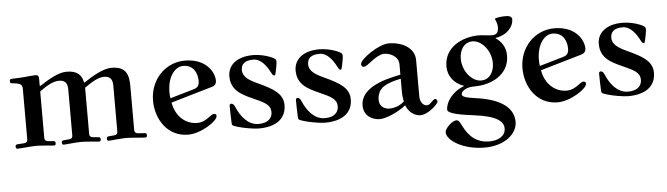

<svg xmlns="http://www.w3.org/2000/svg" viewBox="-51 -794 4412 1270"><g transform="rotate(-5 2155.5 -159.0)"><path d="M31 -8C31 2 36 6 42 6C55 6 82 4 102 2C125 0 149 -2 168 -2C187 -2 212 0 235 2C255 4 277 6 287 6C293 6 297 2 297 -8C297 -17 294 -23 284 -23L250 -26C237 -27 225 -31 225 -50V-358C261 -384 309 -418 355 -418C407 -418 411 -380 411 -353V-50C411 -31 399 -27 386 -26L352 -23C342 -23 338 -17 338 -8C338 2 343 6 349 6C359 6 380 4 400 2C423 0 448 -2 467 -2C486 -2 511 0 534 2C554 4 576 6 586 6C592 6 596 2 596 -8C596 -17 593 -23 583 -23L549 -26C536 -27 523 -31 523 -50V-357C563 -385 612 -418 654 -418C706 -418 710 -380 710 -353V-50C710 -31 698 -27 685 -26L651 -23C641 -23 637 -17 637 -8C637 2 641 6 647 6C657 6 679 4 699 2C722 0 747 -2 766 -2C785 -2 810 0 833 2C853 4 880 6 893 6C899 6 903 2 903 -8C903 -17 900 -23 890 -23L848 -26C835 -27 822 -31 822 -50V-340C822 -422 802 -473 707 -473C655 -473 580 -431 522 -391L519 -392C510 -442 481 -473 409 -473C352 -473 285 -430 228 -394L225 -397V-440C225 -454 224 -468 203 -468C187 -468 159 -465 127 -462C102 -460 61 -458 47 -458C34 -458 31 -454 31 -442C31 -429 37 -429 48 -428C62 -427 83 -424 95 -418C107 -412 112 -404 112 -383V-50C112 -31 100 -27 87 -26L45 -23C35 -23 31 -17 31 -8Z M963 -232C963 -111 1037 12 1176 12C1261 12 1373 -61 1373 -95C1373 -103 1368 -110 1358 -110C1347 -110 1339 -104 1322 -91C1306 -79 1279 -60 1242 -60C1164 -60 1100 -117 1084 -209L1358 -289C1377 -294 1389 -306 1389 -328C1389 -383 1338 -478 1195 -478C1067 -478 963 -373 963 -232ZM1076 -277C1076 -385 1129 -444 1181 -444C1253 -444 1275 -384 1275 -336C1275 -304 1262 -291 1237 -284L1079 -238C1077 -251 1076 -265 1076 -277Z M1465 -156C1465 -135 1466 -77 1468 -39C1469 -23 1472 -22 1507 -11C1542 0 1612 12 1644 12C1761 12 1827 -39 1827 -128C1827 -204 1762 -241 1666 -285C1609 -311 1566 -336 1566 -382C1566 -422 1590 -445 1647 -445C1701 -445 1737 -389 1758 -348C1765 -334 1770 -328 1779 -328C1784 -328 1790 -358 1794 -380C1798 -402 1799 -414 1799 -418C1799 -434 1793 -440 1758 -454C1727 -466 1686 -475 1648 -475C1533 -475 1480 -417 1480 -349C1480 -256 1547 -223 1623 -189C1698 -156 1737 -137 1737 -89C1737 -53 1713 -18 1646 -18C1575 -18 1528 -80 1501 -144C1496 -155 1490 -167 1476 -167C1471 -167 1465 -163 1465 -156Z M1905 -156C1905 -135 1906 -77 1908 -39C1909 -23 1912 -22 1947 -11C1982 0 2052 12 2084 12C2201 12 2267 -39 2267 -128C2267 -204 2202 -241 2106 -285C2049 -311 2006 -336 2006 -382C2006 -422 2030 -445 2087 -445C2141 -445 2177 -389 2198 -348C2205 -334 2210 -328 2219 -328C2224 -328 2230 -358 2234 -380C2238 -402 2239 -414 2239 -418C2239 -434 2233 -440 2198 -454C2167 -466 2126 -475 2088 -475C1973 -475 1920 -417 1920 -349C1920 -256 1987 -223 2063 -189C2138 -156 2177 -137 2177 -89C2177 -53 2153 -18 2086 -18C2015 -18 1968 -80 1941 -144C1936 -155 1930 -167 1916 -167C1911 -167 1905 -163 1905 -156Z M2341 -79C2341 -6 2403 20 2447 20C2493 20 2576 -19 2620 -55H2623C2637 -13 2678 18 2717 18C2769 18 2837 -47 2837 -63C2837 -74 2829 -81 2823 -81C2816 -81 2807 -73 2799 -64C2788 -52 2777 -44 2765 -44C2741 -44 2720 -70 2720 -107V-348C2720 -429 2639 -474 2548 -474C2482 -474 2355 -386 2355 -353C2355 -342 2361 -334 2372 -334C2386 -334 2411 -355 2424 -365C2454 -389 2490 -408 2511 -408C2550 -408 2608 -385 2608 -328V-261C2538 -246 2482 -234 2425 -202C2388 -181 2341 -143 2341 -79ZM2450 -108C2450 -137 2461 -174 2495 -195C2529 -216 2568 -226 2608 -234V-155C2608 -123 2611 -101 2615 -82C2584 -55 2550 -44 2516 -44C2483 -44 2450 -64 2450 -108Z M2873 145C2873 199 2980 268 3122 268C3257 268 3340 194 3340 116C3340 32 3272 -39 3090 -63C3023 -72 3001 -81 3001 -96C3001 -106 3009 -118 3027 -128C3042 -136 3062 -141 3092 -141C3198 -141 3322 -196 3322 -327C3322 -382 3292 -423 3257 -445V-448C3326 -458 3377 -507 3377 -562C3377 -573 3368 -586 3338 -586C3320 -586 3283 -585 3262 -575C3271 -557 3278 -537 3278 -520C3278 -488 3270 -468 3234 -468C3227 -468 3208 -469 3195 -471C3182 -473 3156 -475 3147 -475C3041 -475 2916 -419 2916 -288C2916 -224 2957 -172 3020 -151V-149C2939 -118 2896 -52 2896 -3C2896 24 2989 39 3070 49C3216 67 3264 105 3264 153C3264 205 3213 230 3158 230C3072 230 3021 185 2983 107C2971 83 2965 72 2950 72C2923 72 2873 119 2873 145ZM3015 -331C3015 -388 3045 -439 3102 -439C3162 -439 3224 -368 3224 -284C3224 -227 3194 -176 3137 -176C3077 -176 3015 -247 3015 -331Z M3416 -232C3416 -111 3490 12 3629 12C3714 12 3826 -61 3826 -95C3826 -103 3821 -110 3811 -110C3800 -110 3792 -104 3775 -91C3759 -79 3732 -60 3695 -60C3617 -60 3553 -117 3537 -209L3811 -289C3830 -294 3842 -306 3842 -328C3842 -383 3791 -478 3648 -478C3520 -478 3416 -373 3416 -232ZM3529 -277C3529 -385 3582 -444 3634 -444C3706 -444 3728 -384 3728 -336C3728 -304 3715 -291 3690 -284L3532 -238C3530 -251 3529 -265 3529 -277Z M3918 -156C3918 -135 3919 -77 3921 -39C3922 -23 3925 -22 3960 -11C3995 0 4065 12 4097 12C4214 12 4280 -39 4280 -128C4280 -204 4215 -241 4119 -285C4062 -311 4019 -336 4019 -382C4019 -422 4043 -445 4100 -445C4154 -445 4190 -389 4211 -348C4218 -334 4223 -328 4232 -328C4237 -328 4243 -358 4247 -380C4251 -402 4252 -414 4252 -418C4252 -434 4246 -440 4211 -454C4180 -466 4139 -475 4101 -475C3986 -475 3933 -417 3933 -349C3933 -256 4000 -223 4076 -189C4151 -156 4190 -137 4190 -89C4190 -53 4166 -18 4099 -18C4028 -18 3981 -80 3954 -144C3949 -155 3943 -167 3929 -167C3924 -167 3918 -163 3918 -156Z"/></g></svg>

Font: Monomakh Unicode
Style: Regular
Weight: 400
Version: Version 1.2